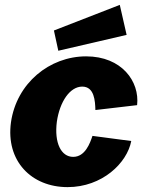

<svg xmlns="http://www.w3.org/2000/svg" viewBox="-20 -757 603 787"><path d="M471 -737 201 -632 219 -549 499 -614ZM333 -526C183 -526 48 -416 25 -256C3 -97 109 10 257 10C399 10 501 -89 518 -179L359 -200C349 -170 329 -114 280 -114C230 -114 202 -172 213 -258C225 -341 267 -402 317 -402C367 -402 370 -343 371 -306L542 -326C553 -423 479 -526 333 -526Z"/></svg>

Font: United Sans Black
Style: Italic
Weight: 900
Italic angle: -8°
Designer: Pablo Impallari, Rodrigo Fuenzalida (Modified by Dan O. Williams)
Version: Version 1.000;PS 001.000;hotconv 1.0.88;makeotf.lib2.5.64775